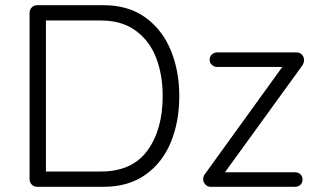

<svg xmlns="http://www.w3.org/2000/svg" viewBox="-20 -720 1237 740"><path d="M671 -350Q671 -251 638.5 -172Q606 -93 540.5 -46.5Q475 0 379 0H124Q111 0 102.5 -8.5Q94 -17 94 -30V-670Q94 -683 102.5 -691.5Q111 -700 124 -700H379Q475 -700 540.5 -652.5Q606 -605 638.5 -525.5Q671 -446 671 -350ZM607 -350Q607 -431 582 -496.5Q557 -562 503.5 -601.5Q450 -641 369 -641H157V-59H369Q489 -59 548 -139.5Q607 -220 607 -350ZM1146 -28Q1146 -16 1138 -8Q1130 0 1117 0H792Q779 0 771 -9.5Q763 -19 763 -29Q763 -42 772 -52L1068 -462H817Q805 -462 796.5 -470Q788 -478 788 -490Q788 -502 796.5 -510Q805 -518 817 -518H1124Q1136 -518 1144 -509Q1152 -500 1152 -488Q1152 -477 1144 -466L847 -56H1117Q1130 -56 1138 -48Q1146 -40 1146 -28Z"/></svg>

Font: Quicksand
Style: Regular
Weight: 400
Designer: Andrew Paglinawan
Foundry: Andrew Paglinawan
Version: Version 3.000